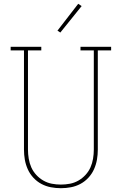

<svg xmlns="http://www.w3.org/2000/svg" viewBox="-20 -981 640 1009"><path d="M300 8Q273 8 247 3Q221 -2 197.5 -14.5Q174 -27 155.5 -47Q137 -67 126 -91.5Q115 -116 110.5 -142Q106 -168 106 -195V-716H36V-735H197V-716H127V-195Q127 -171 131 -147Q135 -123 144.5 -101.5Q154 -80 170.5 -62Q187 -44 208 -32Q229 -20 252.5 -15.5Q276 -11 300 -11Q324 -11 347.5 -15.5Q371 -20 392 -32Q413 -44 429.5 -62Q446 -80 455.5 -101.5Q465 -123 469 -147Q473 -171 473 -195V-716H403V-735H564V-716H494V-195Q494 -168 489.5 -142Q485 -116 474 -91.5Q463 -67 444.5 -47Q426 -27 402.5 -14.5Q379 -2 353 3Q327 8 300 8ZM297 -810 282 -820 391 -961 409 -949Z"/></svg>

Font: Iosevka Curly Slab ThEx
Style: Regular
Weight: 100
Width: 7
Monospace: yes
Designer: Belleve Invis
Foundry: Belleve Invis
Version: Version 11.1.0; ttfautohint (v1.8.3)